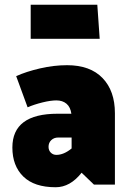

<svg xmlns="http://www.w3.org/2000/svg" viewBox="-20 -776 549 807"><path d="M217 -354Q243 -354 259.5 -340Q276 -326 280 -298H222Q32 -298 32 -156Q32 -79 78 -34Q124 11 214 11Q275 11 323 -50L375 0H463V-300Q463 -394 411 -448Q359 -502 262 -502Q206 -502 148 -488.5Q90 -475 48 -456L96 -325Q124 -337 158.5 -345.5Q193 -354 217 -354ZM225 -198H281V-152Q248 -125 217 -125Q203 -125 193.5 -134.5Q184 -144 184 -159Q184 -176 195.5 -187Q207 -198 225 -198ZM389 -756H109V-613H399Z"/></svg>

Font: Catamaran
Style: Regular
Weight: 900
Designer: Pria Ravichandran
Version: Version 1.001;PS 001.000;hotconv 1.0.70;makeotf.lib2.5.58329